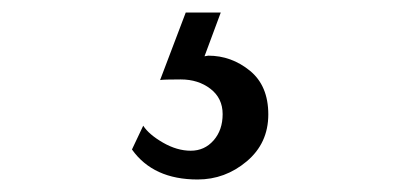

<svg xmlns="http://www.w3.org/2000/svg" viewBox="-20 -57 640 307"><path d="M296 230Q225 230 191 182L209 144Q218 158 240.5 171Q263 184 285 184Q307 184 321.5 167.5Q336 151 336 125.5Q336 100 316.5 85Q297 70 269 70Q241 70 236 71L277 -37H333L307 33L313 32Q350 32 379.5 56Q409 80 409 126Q409 172 374.5 201Q340 230 296 230Z"/></svg>

Font: Lily Script One
Style: Regular
Weight: 400
Designer: Julia Petretta
Foundry: Julia Petretta
Version: Version 1.002;PS 001.001;hotconv 1.0.70;makeotf.lib2.5.58329